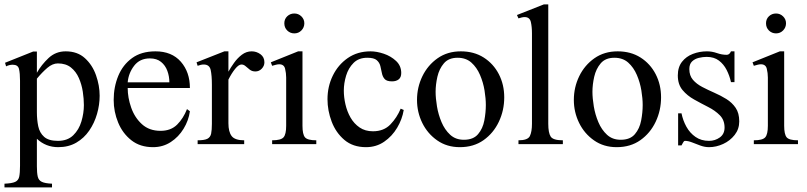

<svg xmlns="http://www.w3.org/2000/svg" viewBox="-25 -647 3623 862"><path d="M422.4 -217.3Q422.4 -176.3 410.6 -135.5Q398.9 -94.7 375.7 -60.8Q352.5 -26.9 317.6 -6.6Q282.7 13.7 236.3 13.7Q180.7 13.7 140.6 -23.9V99.6Q140.6 129.4 144.5 146Q148.4 162.6 162.8 169.4Q177.2 176.3 208.5 177.7V194.3H-4.9V177.7Q28.3 176.3 43 169.7Q57.6 163.1 61.3 146.2Q64.9 129.4 64.9 97.2V-285.2Q64.9 -318.4 60.3 -337.4Q55.7 -356.4 32.2 -356.4Q16.6 -356.4 2.4 -349.1L-2.4 -365.2L123.5 -415.5H140.6V-320.3Q161.1 -356.4 193.1 -386.5Q225.1 -416.5 270 -416.5Q322.8 -416.5 356.4 -385.7Q390.1 -355 406.2 -308.8Q422.4 -262.7 422.4 -217.3ZM351.6 -175.3Q351.6 -203.1 346.7 -235.4Q341.8 -267.6 329.1 -296.6Q316.4 -325.7 293.5 -344Q270.5 -362.3 234.9 -362.3Q210.9 -362.3 187.5 -342.3Q164.1 -322.3 140.6 -293.9V-143.1Q140.6 -109.4 146.7 -80.1Q152.8 -50.8 173.1 -32.7Q193.4 -14.6 234.9 -14.6Q278.3 -14.6 304 -39.8Q329.6 -64.9 340.6 -102.1Q351.6 -139.2 351.6 -175.3Z M814.5 -157.2 827.6 -147.5Q821.8 -106 799.3 -69.1Q776.9 -32.2 741.7 -9.3Q706.5 13.7 662.1 13.7Q604 13.7 564.7 -17.3Q525.4 -48.3 505.4 -96.9Q485.4 -145.5 485.4 -198.2Q485.4 -256.3 505.9 -306.2Q526.4 -356 567.9 -386.2Q609.4 -416.5 672.9 -416.5Q746.1 -416.5 786.9 -369.9Q827.6 -323.2 827.6 -252H548.3Q548.3 -208.5 564 -163.8Q579.6 -119.1 612.3 -89.4Q645 -59.6 695.8 -59.6Q742.2 -59.6 770.3 -87.6Q798.3 -115.7 814.5 -157.2ZM548.3 -277.3H735.4Q735.4 -304.2 726.3 -328.9Q717.3 -353.5 698 -369.1Q678.7 -384.8 647.9 -384.8Q602.5 -384.8 577.1 -351.6Q551.8 -318.4 548.3 -277.3Z M1162.1 -367.2Q1162.1 -351.1 1150.1 -338.6Q1138.2 -326.2 1121.6 -326.2Q1106.9 -326.2 1096.7 -334Q1086.4 -341.8 1077.9 -349.6Q1069.3 -357.4 1059.1 -357.4Q1046.4 -357.4 1030.5 -337.6Q1014.6 -317.9 1000.5 -289.6V-93.8Q1000.5 -55.2 1015.1 -36.1Q1029.8 -17.1 1071.3 -17.1V0H862.3V-17.1Q892.6 -17.1 906 -23.9Q919.4 -30.8 922.9 -46.9Q926.3 -63 926.3 -91.3V-266.1Q926.3 -308.1 920.9 -332.8Q915.5 -357.4 889.6 -357.4Q877.4 -357.4 862.3 -351.6L857.4 -367.2L982.4 -416.5H1000.5V-325.2Q1010.7 -343.8 1025.9 -365Q1041 -386.2 1061 -401.4Q1081.1 -416.5 1105 -416.5Q1126.5 -416.5 1144.3 -403.6Q1162.1 -390.6 1162.1 -367.2Z M1341.3 -542.5Q1341.3 -523.9 1328.4 -510.5Q1315.4 -497.1 1296.4 -497.1Q1277.8 -497.1 1264.6 -510Q1251.5 -522.9 1251.5 -542.5Q1251.5 -561.5 1264.6 -574Q1277.8 -586.4 1296.4 -586.4Q1314.9 -586.4 1328.1 -573.5Q1341.3 -560.5 1341.3 -542.5ZM1395 0H1196.8V-17.1Q1236.3 -17.1 1248 -30.5Q1259.8 -43.9 1259.8 -82.5V-298.8Q1259.8 -318.8 1254.9 -338.6Q1250 -358.4 1228.5 -358.4Q1221.7 -358.4 1213.4 -356.2Q1205.1 -354 1196.8 -351.6L1190.9 -367.2L1313.5 -416.5H1333V-82.5Q1333 -43.9 1344.2 -30.5Q1355.5 -17.1 1395 -17.1Z M1773.9 -159.2 1787.6 -153.3Q1780.8 -111.8 1758.1 -73.5Q1735.4 -35.2 1699.7 -10.7Q1664.1 13.7 1618.2 13.7Q1559.6 13.7 1521.2 -18.8Q1482.9 -51.3 1464.1 -100.8Q1445.3 -150.4 1445.3 -201.7Q1445.3 -258.3 1469 -307.1Q1492.7 -356 1536.1 -386.2Q1579.6 -416.5 1638.7 -416.5Q1666 -416.5 1698 -405.8Q1730 -395 1753.2 -373.3Q1776.4 -351.6 1776.4 -319.3Q1776.4 -299.8 1765.1 -290.8Q1753.9 -281.7 1734.9 -281.7Q1710.9 -281.7 1701.7 -292.5Q1692.4 -303.2 1689.5 -319.1Q1686.5 -335 1682.6 -350.6Q1678.7 -366.2 1666.3 -377Q1653.8 -387.7 1624 -387.7Q1585.4 -387.7 1562.3 -364.5Q1539.1 -341.3 1528.8 -307.1Q1518.6 -272.9 1518.6 -240.2Q1518.6 -210.4 1525.9 -178.5Q1533.2 -146.5 1548.8 -119.1Q1564.5 -91.8 1589.4 -74.7Q1614.3 -57.6 1649.4 -57.6Q1698.2 -57.6 1727.8 -88.4Q1757.3 -119.1 1773.9 -159.2Z M2238.8 -210Q2238.8 -151.4 2214.6 -100.3Q2190.4 -49.3 2146 -17.8Q2101.6 13.7 2039.6 13.7Q1981.4 13.7 1938 -16.6Q1894.5 -46.9 1870.8 -95.2Q1847.2 -143.6 1847.2 -198.2Q1847.2 -254.9 1871.3 -304.7Q1895.5 -354.5 1939.7 -385.5Q1983.9 -416.5 2043.9 -416.5Q2103 -416.5 2146.7 -388.7Q2190.4 -360.8 2214.6 -314Q2238.8 -267.1 2238.8 -210ZM2156.2 -175.3Q2156.2 -204.6 2150.4 -240.7Q2144.5 -276.9 2130.1 -310.5Q2115.7 -344.2 2091.3 -366Q2066.9 -387.7 2029.3 -387.7Q1989.3 -387.7 1968 -362.8Q1946.8 -337.9 1938.7 -302.5Q1930.7 -267.1 1930.7 -234.9Q1930.7 -206.1 1936.8 -169.4Q1942.9 -132.8 1957.3 -98.6Q1971.7 -64.5 1996.1 -42Q2020.5 -19.5 2057.6 -19.5Q2100.1 -19.5 2121.3 -44.7Q2142.6 -69.8 2149.4 -106Q2156.2 -142.1 2156.2 -175.3Z M2502 0H2302.7V-17.1Q2344.7 -17.1 2354 -36.4Q2363.3 -55.7 2363.3 -91.3V-497.6Q2363.3 -526.9 2358.2 -548.6Q2353 -570.3 2330.6 -570.3Q2323.7 -570.3 2317.1 -568.6Q2310.5 -566.9 2302.7 -564.5L2295.9 -579.6L2417 -627.4H2436.5V-91.3Q2436.5 -50.8 2447.3 -33.9Q2458 -17.1 2502 -17.1Z M2942.9 -210Q2942.9 -151.4 2918.7 -100.3Q2894.5 -49.3 2850.1 -17.8Q2805.7 13.7 2743.7 13.7Q2685.5 13.7 2642.1 -16.6Q2598.6 -46.9 2575 -95.2Q2551.3 -143.6 2551.3 -198.2Q2551.3 -254.9 2575.4 -304.7Q2599.6 -354.5 2643.8 -385.5Q2688 -416.5 2748 -416.5Q2807.1 -416.5 2850.8 -388.7Q2894.5 -360.8 2918.7 -314Q2942.9 -267.1 2942.9 -210ZM2860.4 -175.3Q2860.4 -204.6 2854.5 -240.7Q2848.6 -276.9 2834.2 -310.5Q2819.8 -344.2 2795.4 -366Q2771 -387.7 2733.4 -387.7Q2693.4 -387.7 2672.1 -362.8Q2650.9 -337.9 2642.8 -302.5Q2634.8 -267.1 2634.8 -234.9Q2634.8 -206.1 2640.9 -169.4Q2647 -132.8 2661.4 -98.6Q2675.8 -64.5 2700.2 -42Q2724.6 -19.5 2761.7 -19.5Q2804.2 -19.5 2825.4 -44.7Q2846.7 -69.8 2853.5 -106Q2860.4 -142.1 2860.4 -175.3Z M3293.9 -102.1Q3293.9 -67.4 3273.4 -41.3Q3252.9 -15.1 3221.7 -0.7Q3190.4 13.7 3158.2 13.7Q3139.2 13.7 3119.6 6.6Q3100.1 -0.5 3082.3 -7.6Q3064.5 -14.6 3050.3 -14.6Q3045.4 -14.6 3041.3 -6.3Q3037.1 2 3034.7 5.9H3019.5V-138.2H3034.7Q3041 -106.4 3056.6 -78.1Q3072.3 -49.8 3097.7 -32.2Q3123 -14.6 3158.2 -14.6Q3185.5 -14.6 3206.8 -30Q3228 -45.4 3228 -74.2Q3228 -107.9 3206.8 -129.4Q3185.5 -150.9 3154.3 -166.7Q3123 -182.6 3091.8 -200Q3060.5 -217.3 3039.3 -242.7Q3018.1 -268.1 3018.1 -308.1Q3018.1 -345.7 3036.9 -369.6Q3055.7 -393.6 3085.7 -405Q3115.7 -416.5 3148.9 -416.5Q3171.9 -416.5 3193.8 -408.7Q3215.8 -400.9 3237.8 -400.9Q3250 -400.9 3256.8 -416.5H3272.5V-278.3H3256.8Q3250.5 -307.1 3237.3 -333Q3224.1 -358.9 3202.4 -375.2Q3180.7 -391.6 3147.5 -391.6Q3130.4 -391.6 3112.3 -387.2Q3094.2 -382.8 3082 -371.1Q3069.8 -359.4 3069.8 -336.9Q3069.8 -307.6 3085.9 -288.8Q3102.1 -270 3127.7 -256.6Q3153.3 -243.2 3181.9 -230.7Q3210.4 -218.3 3236.1 -202.4Q3261.7 -186.5 3277.8 -162.8Q3293.9 -139.2 3293.9 -102.1Z M3503.9 -542.5Q3503.9 -523.9 3491 -510.5Q3478 -497.1 3459 -497.1Q3440.4 -497.1 3427.2 -510Q3414.1 -522.9 3414.1 -542.5Q3414.1 -561.5 3427.2 -574Q3440.4 -586.4 3459 -586.4Q3477.5 -586.4 3490.7 -573.5Q3503.9 -560.5 3503.9 -542.5ZM3557.6 0H3359.4V-17.1Q3398.9 -17.1 3410.6 -30.5Q3422.4 -43.9 3422.4 -82.5V-298.8Q3422.4 -318.8 3417.5 -338.6Q3412.6 -358.4 3391.1 -358.4Q3384.3 -358.4 3376 -356.2Q3367.7 -354 3359.4 -351.6L3353.5 -367.2L3476.1 -416.5H3495.6V-82.5Q3495.6 -43.9 3506.8 -30.5Q3518.1 -17.1 3557.6 -17.1Z"/></svg>

Font: Rohingya Solluk
Style: Regular
Weight: 400
Designer: SIL International
Foundry: SIL International
Version: Version 1.001